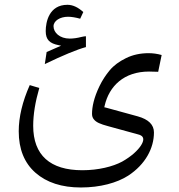

<svg xmlns="http://www.w3.org/2000/svg" viewBox="-20 -558 760 816"><path d="M170.4 -285.6C248 -323.2 307.6 -347.7 345.2 -357.9V-403.8H343.3C339.8 -403.8 334 -402.8 325.7 -400.9C308.6 -396.5 292 -394 276.4 -394C233.9 -394 207.5 -419.4 207.5 -446.3C207.5 -469.7 235.4 -486.8 269 -486.8C283.7 -486.8 300.8 -483.9 320.8 -478.5L334 -506.8C311.5 -527.3 289.1 -537.6 266.6 -537.6C188.5 -537.6 174.3 -464.4 174.3 -425.8C174.3 -388.2 191.9 -373.5 228.5 -366.2L239.7 -363.8L178.2 -336.9ZM613.3 -253.9C624 -253.9 637.2 -253.4 652.3 -252.9L667 -324.2C647.9 -329.6 629.4 -332 611.8 -332C576.7 -332 544.4 -325.2 515.6 -311C486.8 -296.9 463.4 -279.8 446.3 -259.3C429.2 -238.8 414.6 -216.3 402.8 -191.9C378.9 -142.6 371.1 -103 371.1 -74.2C371.1 -64.9 373.5 -57.1 378.9 -50.8C388.7 -38.1 405.8 -30.8 440.4 -21.5L566.9 13.2C578.1 15.6 588.9 21.5 588.9 34.2C588.9 47.9 576.7 69.3 548.8 94.2C534.7 106.4 518.1 118.2 499 128.9C460 149.9 397.9 165.5 330.1 165.5C192.9 165.5 121.1 101.6 121.1 -23.4C121.1 -71.8 129.9 -125 147 -184.1L106.4 -196.3C75.2 -126 59.6 -60.5 59.6 0C59.6 75.7 83.5 134.8 130.9 176.3C178.2 217.8 242.7 238.8 323.7 238.8C405.8 238.8 477.1 219.2 524.9 188.5C598.1 140.6 634.3 71.8 634.3 4.9C634.3 -27.8 611.3 -50.8 565.4 -63.5L430.2 -100.6L423.3 -102.1L424.8 -108.9C443.8 -191.9 506.8 -253.9 613.3 -253.9Z"/></svg>

Font: Sahel Light
Style: Regular
Weight: 300
Foundry: Saber Rastikerdar (saber.rastikerdar@gmail.com)
Version: Version 3.4.0